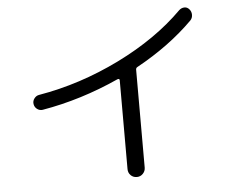

<svg xmlns="http://www.w3.org/2000/svg" viewBox="-54 -794 1107 903"><g transform="rotate(-5 500.0 -342.5)"><path d="M142.6 -308.6Q127.9 -306.6 116.2 -315.4Q104.5 -324.2 102.1 -338.9Q99.6 -353.5 108.9 -365.7Q118.2 -377.9 131.8 -379.9Q328.1 -413.1 513.7 -504.4Q699.2 -595.7 823.2 -719.7Q834 -729.5 847.7 -730Q861.3 -730.5 871.1 -719.2Q880.9 -708 880.9 -692.9Q880.9 -677.7 871.1 -667Q760.7 -556.6 604.5 -470.7Q595.7 -466.8 596.7 -455.1V-451.2V3.9Q596.7 20.5 585 32.7Q573.2 44.9 556.2 44.9Q539.1 44.9 527.3 33.2Q515.6 21.5 515.6 3.9V-415Q515.6 -424.8 504.9 -420.9Q326.2 -339.8 142.6 -308.6Z"/></g></svg>

Font: Rounded-X Mgen+ 1m regular
Style: Regular
Weight: 400
Designer: [Source Han Sans]
Ryoko NISHIZUKA  (kana & ideographs); Paul D. Hunt (Latin, Greek & Cyrillic); Wenlong ZHANG  (bopomofo
Version: Version 1.059.20150602